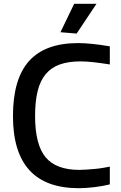

<svg xmlns="http://www.w3.org/2000/svg" viewBox="-20 -977 634 1007"><path d="M393 10Q48 10 48 -368Q48 -563 132.5 -657Q217 -751 389 -751Q424 -751 466.5 -746.5Q509 -742 556 -734V-639Q505 -647 468.5 -651Q432 -655 402 -655Q339 -655 294 -639Q249 -623 220 -588.5Q191 -554 177.5 -499.5Q164 -445 164 -369Q164 -219 219 -152.5Q274 -86 396 -86Q412 -86 433.5 -87.5Q455 -89 477.5 -91Q500 -93 520.5 -96.5Q541 -100 556 -103V-10Q521 -1 476 4.5Q431 10 393 10ZM297 -808 369 -957H486L382 -801Z"/></svg>

Font: Encode Sans Normal
Style: Medium
Weight: 500
Designer: Pablo Impallari, Andres Torresi
Foundry: Pablo Impallari, Andres Torresi
Version: Version 1.000; ttfautohint (v1.00) -l 8 -r 50 -G 200 -x 14 -